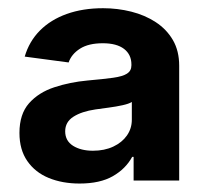

<svg xmlns="http://www.w3.org/2000/svg" viewBox="-20 -761 501 463"><path d="M171.9 -318.4Q130.4 -318.4 97.7 -331.8Q64.9 -345.2 45.9 -372.6Q26.9 -399.9 26.9 -440.4Q26.9 -485.8 50 -512Q73.2 -538.1 110.8 -550.5Q148.4 -563 191.4 -566.9Q230 -570.3 252.9 -573.5Q275.9 -576.7 286.4 -583.5Q296.9 -590.3 296.9 -603.5V-605.5Q296.9 -629.4 279.1 -643.1Q261.2 -656.7 228 -656.7Q193.4 -656.7 172.9 -643.6Q152.3 -630.4 145.5 -610.4L39.6 -624.5Q50.3 -661.1 76.2 -687.3Q102.1 -713.4 140.9 -727.3Q179.7 -741.2 228.5 -741.2Q263.7 -741.2 296.6 -732.9Q329.6 -724.6 355.7 -707.5Q381.8 -690.4 397 -664.3Q412.1 -638.2 412.1 -602.5V-325.7H302.2V-382.8H298.8Q283.2 -354 252.2 -336.2Q221.2 -318.4 171.9 -318.4ZM204.1 -397.5Q231.9 -397.5 253.2 -407.5Q274.4 -417.5 286.1 -434.3Q297.9 -451.2 297.9 -472.2V-515.1Q291 -510.7 275.6 -507.3Q260.3 -503.9 242.2 -501.5Q224.1 -499 210 -497.1Q176.8 -492.2 157 -479.5Q137.2 -466.8 137.2 -444.3Q137.2 -421.4 156.2 -409.4Q175.3 -397.5 204.1 -397.5Z"/></svg>

Font: Inter 16pt
Style: Bold
Weight: 700
Version: Version 4.001;git-66647c0bb